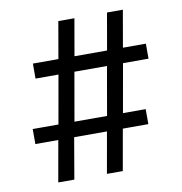

<svg xmlns="http://www.w3.org/2000/svg" viewBox="-81 -806 837 882"><g transform="rotate(-10 337.0 -365.0)"><path d="M120 0 154 -192H47V-262H167L207 -488H100V-558H219L249 -730H324L294 -558H446L476 -730H550L520 -558H627V-488H508L468 -262H574V-192H455L421 0H347L381 -192H228L195 0ZM237 -235 217 -262H417L389 -235L438 -515L458 -488H258L286 -515Z"/></g></svg>

Font: M PLUS 1 Thin
Style: Regular
Weight: 400
Version: Version 1.001